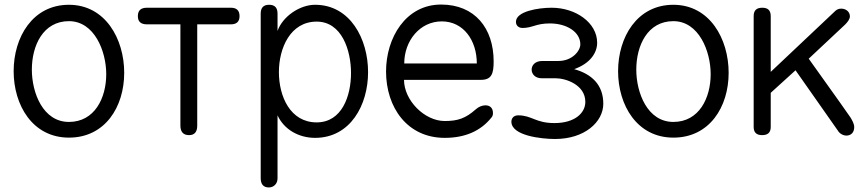

<svg xmlns="http://www.w3.org/2000/svg" viewBox="-20 -594 3797 844"><path d="M283 -573C123 -573 40 -430 40 -281C40 -132 123 11 283 11C442 11 526 -124 526 -274C526 -423 443 -573 283 -573ZM283 -501C395 -501 447 -369 447 -268C447 -163 396 -58 283 -58C169 -58 120 -186 120 -288C120 -393 169 -501 283 -501Z M773 -42C773 -14 786 0 811 0C835 0 847 -14 847 -42V-487H995C1020 -487 1033 -499 1033 -523C1033 -548 1020 -560 995 -560H626C599 -560 586 -548 586 -523C586 -499 599 -487 626 -487H773Z M1372 -56C1256 -56 1206 -170 1206 -277C1206 -382 1256 -499 1372 -499C1483 -499 1523 -372 1523 -273C1523 -172 1483 -56 1372 -56ZM1126 189C1126 216 1138 230 1162 230C1182 230 1200 215 1200 190V-87C1229 -24 1294 12 1365 12C1520 12 1598 -132 1598 -277C1598 -422 1520 -573 1365 -573C1297 -573 1222 -521 1200 -458V-534C1200 -560 1188 -573 1163 -573C1138 -573 1126 -560 1126 -534Z M1757 -315C1757 -415 1826 -500 1922 -500C2017 -500 2076 -417 2076 -315ZM1919 -574C1763 -574 1677 -427 1677 -280C1677 -122 1770 12 1935 12C2024 12 2093 -18 2140 -77C2145 -82 2147 -89 2147 -97C2147 -120 2133 -131 2114 -131C2100 -131 2084 -125 2071 -113C2026 -73 1991 -62 1935 -62C1846 -62 1756 -153 1756 -243H2094C2141 -243 2150 -270 2150 -324C2150 -470 2067 -574 1919 -574Z M2420 17C2550 17 2632 -58 2632 -138C2632 -222 2580 -269 2504 -290C2577 -316 2605 -364 2605 -406C2605 -494 2511 -560 2405 -560C2345 -560 2248 -544 2248 -498C2248 -477 2266 -471 2276 -471C2321 -471 2335 -491 2397 -491C2472 -491 2531 -453 2531 -399C2531 -370 2495 -326 2435 -326H2364C2332 -326 2317 -307 2317 -288C2317 -269 2332 -250 2361 -250H2422C2468 -250 2553 -221 2553 -146C2553 -98 2508 -53 2417 -53C2334 -53 2318 -87 2258 -87C2237 -87 2228 -73 2228 -59C2228 2 2358 17 2420 17Z M2940 -573C2780 -573 2697 -430 2697 -281C2697 -132 2780 11 2940 11C3099 11 3183 -124 3183 -274C3183 -423 3100 -573 2940 -573ZM2940 -501C3052 -501 3104 -369 3104 -268C3104 -163 3053 -58 2940 -58C2826 -58 2777 -186 2777 -288C2777 -393 2826 -501 2940 -501Z M3293 -36C3293 -12 3305 0 3330 0C3356 0 3368 -12 3368 -36V-186L3477 -285L3663 -20C3671 -6 3687 2 3701 2C3719 2 3735 -10 3735 -35C3735 -50 3726 -65 3719 -77C3660 -162 3595 -251 3535 -336L3695 -486C3706 -497 3716 -510 3716 -522C3716 -543 3698 -556 3678 -556C3668 -556 3660 -553 3653 -547L3368 -278V-523C3368 -548 3356 -560 3331 -560C3305 -560 3293 -548 3293 -523Z"/></svg>

Font: Numismatica Pro
Style: Regular
Weight: 400
Designer: Chris Hopkins
Foundry: Edward C. D. Hopkins
Version: Version 2.19D